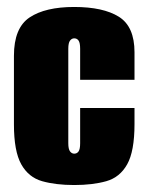

<svg xmlns="http://www.w3.org/2000/svg" viewBox="-20 -523 421 551"><path d="M193 8Q140 8 101 -3Q62 -14 41 -51.5Q20 -89 20 -166V-363Q20 -443 65 -473Q110 -503 193 -503Q276 -503 321 -475Q366 -447 366 -373V-294H210V-383Q210 -400 205.5 -406.5Q201 -413 193 -413Q186 -413 181 -406.5Q176 -400 176 -383V-112Q176 -95 181 -88.5Q186 -82 193 -82Q201 -82 205.5 -88.5Q210 -95 210 -112V-213H366V-167Q366 -89 345 -51.5Q324 -14 285 -3Q246 8 193 8Z"/></svg>

Font: Alumni Sans Black
Style: Regular
Weight: 900
Designer: Robert E. Leuschke
Foundry: Robert E. Leuschke
Version: Version 1.018